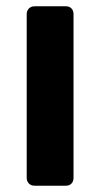

<svg xmlns="http://www.w3.org/2000/svg" viewBox="-20 -591 319 611"><path d="M90 0Q79 0 72 -7Q65 -14 65 -25V-546Q65 -557 72 -564Q79 -571 90 -571H190Q201 -571 207.5 -564Q214 -557 214 -546V-25Q214 -14 207.5 -7Q201 0 190 0Z"/></svg>

Font: Fz Rubik SemBd
Style: Regular
Weight: 600
Designer: Hubert and Fischer
Foundry: Hubert and Fischer
Version: Vit hóa bi FontZin.com